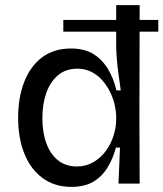

<svg xmlns="http://www.w3.org/2000/svg" viewBox="-20 -719 640 752"><path d="M228 -641H600V-595H228ZM260 13Q194 13 147 -21.5Q100 -56 75.5 -117Q51 -178 51 -258Q51 -337 75 -398.5Q99 -460 145 -494.5Q191 -529 258 -529Q313 -529 348 -506Q383 -483 404.5 -446Q426 -409 436 -365H453Q449 -394 444.5 -426Q440 -458 437.5 -488.5Q435 -519 435 -543V-699H527L526 -254L527 0H444L450 -141H434Q422 -96 400 -61Q378 -26 344 -6.5Q310 13 260 13ZM281 -67Q317 -67 346 -84Q375 -101 395 -128.5Q415 -156 425 -188.5Q435 -221 435 -250V-262Q435 -282 429.5 -307Q424 -332 412 -357Q400 -382 382 -403Q364 -424 339 -437Q314 -450 283 -450Q238 -450 207.5 -424.5Q177 -399 161.5 -355.5Q146 -312 146 -256Q146 -199 162 -156.5Q178 -114 208 -90.5Q238 -67 281 -67Z"/></svg>

Font: Bricolage Grotesque 18pt
Style: Regular
Weight: 400
Version: Version 1.001;gftools[0.9.33.dev8+g029e19f]